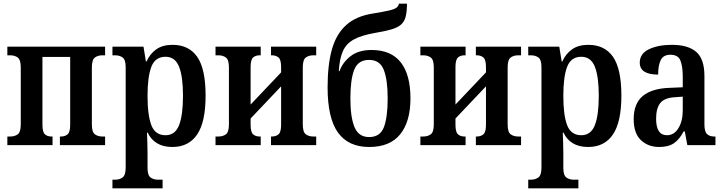

<svg xmlns="http://www.w3.org/2000/svg" viewBox="-20 -790 3941 1045"><path d="M20 0V-47H36Q60 -47 76.5 -59Q93 -71 93 -113V-423Q93 -465 76.5 -477Q60 -489 36 -489H20V-536H552V-489H537Q513 -489 496.5 -477Q480 -465 480 -423V-113Q480 -71 496.5 -59Q513 -47 537 -47H552V0H306V-47H312Q334 -47 348 -59Q362 -71 362 -111V-480H211V-111Q211 -71 224.5 -59Q238 -47 260 -47H266V0Z M592 235V188H607Q631 188 647.5 175.5Q664 163 664 122V-424Q664 -465 647.5 -477Q631 -489 607 -489H592V-536H761L774 -456H778Q796 -497 830.5 -521.5Q865 -546 919 -546Q1008 -546 1053.5 -480.5Q1099 -415 1099 -269Q1099 -126 1053 -58Q1007 10 918 10Q868 10 834.5 -10.5Q801 -31 784 -68H780Q781 -45 782 -15Q783 15 783 43V124Q783 164 799.5 176Q816 188 839 188H865V235ZM881 -54Q933 -54 954.5 -108.5Q976 -163 976 -269Q976 -373 954.5 -427Q933 -481 881 -481Q825 -481 804 -427Q783 -373 783 -269Q783 -162 804 -108Q825 -54 881 -54Z M1153 0V-47H1169Q1193 -47 1209.5 -59Q1226 -71 1226 -113V-423Q1226 -465 1209.5 -477Q1193 -489 1169 -489H1153V-536H1399V-489H1393Q1371 -489 1357.5 -477Q1344 -465 1344 -425V-221L1510 -396V-425Q1510 -465 1496 -477Q1482 -489 1460 -489H1455V-536H1701V-489H1685Q1661 -489 1644.5 -477Q1628 -465 1628 -423V-113Q1628 -71 1644.5 -59Q1661 -47 1685 -47H1701V0H1455V-47H1460Q1482 -47 1496 -59Q1510 -71 1510 -111V-320L1344 -145V-111Q1344 -71 1357.5 -59Q1371 -47 1393 -47H1399V0Z M1989 10Q1876 10 1819.5 -68.5Q1763 -147 1763 -315Q1763 -437 1786.5 -521Q1810 -605 1864.5 -654Q1919 -703 2013 -717Q2067 -726 2096 -732.5Q2125 -739 2137 -747.5Q2149 -756 2151 -770H2195Q2195 -727 2188 -699.5Q2181 -672 2162.5 -656Q2144 -640 2110 -630Q2076 -620 2022 -611Q1947 -598 1905.5 -575Q1864 -552 1846 -511Q1828 -470 1824 -403H1828Q1845 -451 1888.5 -484.5Q1932 -518 2002 -518Q2108 -518 2161 -451Q2214 -384 2214 -254Q2214 -129 2158.5 -59.5Q2103 10 1989 10ZM1989 -44Q2049 -44 2069.5 -98Q2090 -152 2090 -254Q2090 -357 2068.5 -410.5Q2047 -464 1989 -464Q1929 -464 1908 -410.5Q1887 -357 1887 -254Q1887 -152 1909.5 -98Q1932 -44 1989 -44Z M2268 0V-47H2284Q2308 -47 2324.5 -59Q2341 -71 2341 -113V-423Q2341 -465 2324.5 -477Q2308 -489 2284 -489H2268V-536H2514V-489H2508Q2486 -489 2472.5 -477Q2459 -465 2459 -425V-221L2625 -396V-425Q2625 -465 2611 -477Q2597 -489 2575 -489H2570V-536H2816V-489H2800Q2776 -489 2759.5 -477Q2743 -465 2743 -423V-113Q2743 -71 2759.5 -59Q2776 -47 2800 -47H2816V0H2570V-47H2575Q2597 -47 2611 -59Q2625 -71 2625 -111V-320L2459 -145V-111Q2459 -71 2472.5 -59Q2486 -47 2508 -47H2514V0Z M2855 235V188H2870Q2894 188 2910.5 175.5Q2927 163 2927 122V-424Q2927 -465 2910.5 -477Q2894 -489 2870 -489H2855V-536H3024L3037 -456H3041Q3059 -497 3093.5 -521.5Q3128 -546 3182 -546Q3271 -546 3316.5 -480.5Q3362 -415 3362 -269Q3362 -126 3316 -58Q3270 10 3181 10Q3131 10 3097.5 -10.5Q3064 -31 3047 -68H3043Q3044 -45 3045 -15Q3046 15 3046 43V124Q3046 164 3062.5 176Q3079 188 3102 188H3128V235ZM3144 -54Q3196 -54 3217.5 -108.5Q3239 -163 3239 -269Q3239 -373 3217.5 -427Q3196 -481 3144 -481Q3088 -481 3067 -427Q3046 -373 3046 -269Q3046 -162 3067 -108Q3088 -54 3144 -54Z M3568 10Q3508 10 3468.5 -27Q3429 -64 3429 -142Q3429 -227 3479 -268Q3529 -309 3626 -312L3696 -315V-373Q3696 -428 3683.5 -460Q3671 -492 3629 -492Q3590 -492 3576 -462.5Q3562 -433 3562 -384Q3462 -384 3462 -449Q3462 -498 3512 -522Q3562 -546 3637 -546Q3725 -546 3769.5 -507.5Q3814 -469 3814 -376V-113Q3814 -74 3828 -60.5Q3842 -47 3867 -47H3874V0H3721L3707 -75H3701Q3678 -31 3648 -10.5Q3618 10 3568 10ZM3610 -54Q3649 -54 3672.5 -92.5Q3696 -131 3696 -189V-264L3655 -261Q3597 -258 3574 -229.5Q3551 -201 3551 -144Q3551 -54 3610 -54Z"/></svg>

Font: Noto Serif Condensed SemiBold
Style: Regular
Weight: 600
Width: 3
Designer: Monotype Design Team
Foundry: Monotype Imaging Inc.
Version: Version 2.013